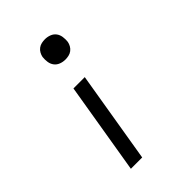

<svg xmlns="http://www.w3.org/2000/svg" viewBox="-218 -624 936 936"><g transform="rotate(-45 250.0 -156.5)"><path d="M270 -387Q253 -387 237.5 -393Q222 -399 212.5 -411.5Q203 -424 200.5 -441Q198 -458 200 -475Q202 -486 208 -497Q214 -508 224 -515.5Q234 -523 246 -525.5Q258 -528 269 -528Q286 -528 301.5 -522Q317 -516 326.5 -503.5Q336 -491 338.5 -474Q341 -457 339 -440Q337 -429 331 -418Q325 -407 315 -399.5Q305 -392 293 -389.5Q281 -387 270 -387ZM119 215 198 -260H276L197 215Z"/></g></svg>

Font: Iosevka Algr
Style: Italic
Weight: 400
Italic angle: -9°
Monospace: yes
Designer: Belleve Invis
Foundry: Belleve Invis
Version: Version 26.0.2; ttfautohint (v1.8.3)